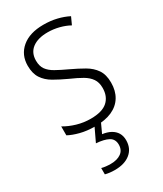

<svg xmlns="http://www.w3.org/2000/svg" viewBox="-196 -615 786 928"><g transform="rotate(-30 197.0 -150.5)"><path d="M354.5 -135.3Q354.5 -89.8 334.7 -57.1Q314.9 -24.4 276.9 -7.3Q238.8 9.8 182.6 9.8Q136.7 9.8 100.1 0.2Q63.5 -9.3 39.6 -22.5V-72.3Q68.8 -54.7 106 -43.7Q143.1 -32.7 182.6 -32.7Q247.1 -32.7 276.6 -59.6Q306.2 -86.4 306.2 -133.8Q306.2 -164.6 292.2 -184.8Q278.3 -205.1 252 -220.5Q225.6 -235.8 187.5 -252.4Q146 -271.5 114 -290Q82 -308.6 64 -335.9Q45.9 -363.3 45.9 -406.7Q45.9 -467.3 89.6 -504.2Q133.3 -541 210.4 -541Q250 -541 284.4 -532.7Q318.8 -524.4 347.2 -509.8L328.6 -469.2Q304.2 -482.9 272.7 -491Q241.2 -499 209.5 -499Q155.3 -499 124 -475.6Q92.8 -452.1 92.8 -408.2Q92.8 -377.9 106.4 -358.6Q120.1 -339.4 146.7 -324.5Q173.3 -309.6 211.4 -292Q251 -273.4 283.7 -254.6Q316.4 -235.8 335.4 -208Q354.5 -180.2 354.5 -135.3ZM278.3 142.1Q278.3 188 246.3 214.1Q214.4 240.2 159.2 240.2Q144 240.2 130.6 238.5Q117.2 236.8 106.4 233.9V198.7Q117.2 201.7 130.1 203.1Q143.1 204.6 157.2 204.6Q192.9 204.6 214.8 189Q236.8 173.3 236.8 143.1Q236.8 111.8 212.2 98.6Q187.5 85.4 144 82.5L183.1 0H219.2L191.9 59.1Q218.8 62.5 238.3 73.2Q257.8 84 268.1 101.3Q278.3 118.7 278.3 142.1Z"/></g></svg>

Font: Open Sans SemiCondensed Light
Style: Regular
Weight: 300
Width: 4
Designer: Monotype Design Team
Foundry: Monotype Imaging Inc.
Version: Version 3.000